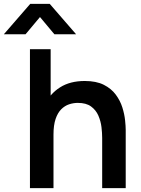

<svg xmlns="http://www.w3.org/2000/svg" viewBox="-86 -975 732 995"><path d="M-66 -797.5 70.7 -955H171.7L308.3 -797.5H195.8L121.2 -886.7L46.5 -797.5ZM443.5 0V-260.2Q443.5 -285.2 439.9 -316.2Q436.2 -347.2 423.7 -376Q411.1 -404.8 385.8 -423.3Q360.6 -441.8 317.3 -441.8Q294.5 -441.8 272 -434.4Q249.6 -426.9 231.4 -408.8Q213.2 -390.7 202.2 -358.8Q191.2 -326.8 191.2 -277.5L119.7 -308.2Q119.7 -376.9 146.4 -433Q173.2 -489.2 225.1 -522.2Q277 -555.3 353.2 -555.3Q412.9 -555.3 452 -535.5Q491 -515.7 514 -484.5Q537 -453.4 548 -418.4Q559 -383.3 562.2 -352Q565.5 -320.8 565.5 -301.5V0ZM69.2 0V-720H176.5V-340.8H191.2V0Z"/></svg>

Font: Manrope ExtraLight
Style: Regular
Weight: 200
Designer: Mikhail Sharanda
Foundry: Mikhail Sharanda
Version: Version 4.505